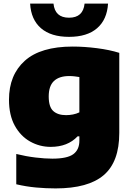

<svg xmlns="http://www.w3.org/2000/svg" viewBox="-20 -818 737 1068"><path d="M289 230Q235 230 180.5 225Q126 220 70.5 207V38.5Q125.5 52 177.8 58.2Q230 64.5 271 64.5Q353.5 64.5 387.5 39.8Q421.5 15 421.5 -35.5V-59.5H411.5Q356.5 -1 262 -1Q200.5 -1 147.5 -30.8Q94.5 -60.5 62.2 -119Q30 -177.5 30 -263.5Q30 -401 118 -480Q206 -559 384.5 -559Q448.5 -559 519 -550Q589.5 -541 643.5 -524V-78.5Q643.5 82 557.2 156Q471 230 289 230ZM347.5 -177.5Q366 -177.5 385.5 -181.2Q405 -185 421.5 -193V-389.5Q409.5 -391.5 395.2 -393.2Q381 -395 365 -395Q309.5 -395 280.2 -367.5Q251 -340 251 -281.5Q251 -223 276.5 -200.2Q302 -177.5 347.5 -177.5ZM364 -613Q263.5 -613 208 -661Q152.5 -709 147.5 -798H277.5Q285.5 -719.5 364 -719.5Q442.5 -719.5 450.5 -798H581Q575.5 -709 520 -661Q464.5 -613 364 -613Z"/></svg>

Font: Encode Sans SemiExpanded SemiExpanded Black
Style: Regular
Weight: 900
Width: 6
Designer: Multiple Designers
Foundry: Impallari Type
Version: Version 3.000; ttfautohint (v1.8.3) -l 8 -r 50 -G 200 -x 14 